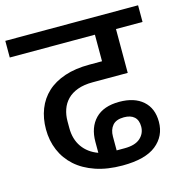

<svg xmlns="http://www.w3.org/2000/svg" viewBox="-123 -792 836 880"><g transform="rotate(-15 295.0 -352.5)"><path d="M352 -7Q280 -7 224.5 -26Q169 -45 131.5 -78.5Q94 -112 74.5 -158Q55 -204 55 -258Q55 -310 72 -353.5Q89 -397 122.5 -428Q156 -459 206.5 -476Q257 -493 324 -493H384V-619H-20V-698H610V-619H484V-411H318Q276 -411 246 -400Q216 -389 197 -369.5Q178 -350 169 -324Q160 -298 160 -269V-236Q160 -183 186 -146Q212 -109 259 -92V-144Q259 -213 298 -253Q337 -293 412 -293Q483 -293 523.5 -257.5Q564 -222 564 -158Q564 -90 512 -48.5Q460 -7 352 -7ZM381 -81Q431 -81 455.5 -103Q480 -125 480 -158Q480 -188 463 -203.5Q446 -219 414 -219Q377 -219 360 -199Q343 -179 343 -147V-81Z"/></g></svg>

Font: IBM Plex Sans Devanagari Medium
Style: Regular
Weight: 500
Designer: Mike Abbink, Paul van der Laan, Pieter van Rosmalen, Erin McLaughlin
Foundry: Bold Monday
Version: Version 1.1